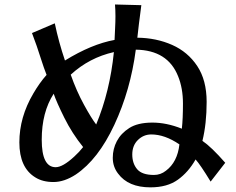

<svg xmlns="http://www.w3.org/2000/svg" viewBox="-20 -805 1040 847"><path d="M127 -392.6Q154.3 -439.5 185.5 -474.6Q171.9 -509.8 163.1 -538.1Q141.6 -606.4 121.1 -659.2L221.7 -702.1Q239.3 -618.2 266.6 -538.1Q383.8 -610.4 485.4 -628.9Q486.3 -654.3 487.8 -681.2Q489.3 -708 489.3 -734.4Q489.3 -760.7 487.3 -785.2L603.5 -782.2Q590.8 -686.5 585.9 -638.7Q669.9 -637.7 739.3 -606.9Q808.6 -576.2 850.1 -513.7Q891.6 -451.2 891.6 -355.5Q891.6 -259.8 873 -183.6Q913.1 -156.2 973.6 -86.9L909.2 -3.9Q863.3 -79.1 842.8 -101.6Q811.5 -45.9 764.6 -12.2Q717.8 21.5 643.6 21.5Q545.9 21.5 501 -39.1Q477.5 -69.3 477.5 -108.9Q477.5 -148.4 495.6 -182.6Q513.7 -216.8 550.3 -240.2Q586.9 -263.7 650.4 -264.2Q713.9 -264.6 782.2 -237.3Q787.1 -280.3 787.1 -348.1Q787.1 -416 765.6 -468.8Q719.7 -584 579.1 -585.9Q555.7 -407.2 484.4 -254.4Q413.1 -101.6 314.5 -35.2Q263.7 -2 215.8 -2Q168 -2 135.7 -22.5Q65.4 -65.4 65.4 -176.8Q65.4 -288.1 127 -392.6ZM225.6 -67.4Q256.8 -67.4 307.6 -114.3Q330.1 -134.8 346.7 -156.2Q297.9 -216.8 263.7 -285.6Q229.5 -354.5 216.8 -391.6Q164.1 -309.6 164.1 -188.5Q164.1 -67.4 225.6 -67.4ZM292 -475.6Q317.4 -403.3 350.6 -342.8Q383.8 -282.2 404.3 -255.9Q464.8 -401.4 482.4 -575.2Q374 -550.8 292 -475.6ZM659.2 -33.2Q688.5 -33.2 711.9 -51.8Q762.7 -89.8 771.5 -168Q707 -211.9 647.5 -211.9Q613.3 -211.9 588.4 -187.5Q563.5 -163.1 563.5 -123.5Q563.5 -84 585 -58.6Q606.4 -33.2 659.2 -33.2Z"/></svg>

Font: GenEi LateMin v2
Style: Medium
Weight: 500
Designer: o_tamon (Modified)
Foundry: o_tamon / Adobe Systems Incorporated / FONT 910 / Philipp H. Poll
Version: Version 2.1;Original Version 1.004